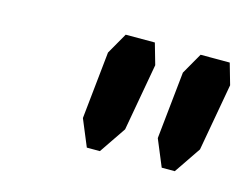

<svg xmlns="http://www.w3.org/2000/svg" viewBox="-48 -822 477 369"><g transform="rotate(15 191.0 -637.5)"><path d="M173 -523H147L125 -576L139 -710L163 -752H221L233 -710L209 -576ZM322 -523H296L274 -576L288 -710L312 -752H370L382 -710L358 -576Z"/></g></svg>

Font: Chau Philomene One
Style: Italic
Weight: 400
Designer: Vicente Lamonaca
Foundry: TipoType
Version: Version 1.001